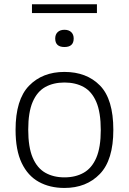

<svg xmlns="http://www.w3.org/2000/svg" viewBox="-20 -896 621 925"><path d="M290.5 9.5Q220 9.5 167 -19.8Q114 -49 84.5 -110.8Q55 -172.5 55 -270.5Q55 -416 119.8 -482.8Q184.5 -549.5 290.5 -549.5Q397.5 -549.5 461.8 -483.8Q526 -418 526 -270.5Q526 -125 461 -57.8Q396 9.5 290.5 9.5ZM290.5 -41.5Q344 -41.5 383.2 -63.8Q422.5 -86 444 -136Q465.5 -186 465.5 -269.5Q465.5 -354.5 444 -404.8Q422.5 -455 383.2 -476.8Q344 -498.5 290.5 -498.5Q237.5 -498.5 198.2 -476.8Q159 -455 137.5 -405.2Q116 -355.5 116 -271.5Q116 -187 137.5 -136.5Q159 -86 198.2 -63.8Q237.5 -41.5 290.5 -41.5ZM290.5 -669.5Q246 -669.5 246 -710.5Q246 -730 257.8 -741.2Q269.5 -752.5 290.5 -752.5Q311.5 -752.5 323.2 -741.2Q335 -730 335 -710.5Q335 -669.5 290.5 -669.5ZM134 -833V-875.5H447V-833Z"/></svg>

Font: Encode Sans Semi Expanded Light
Style: Regular
Weight: 300
Width: 6
Designer: Multiple Designers
Foundry: Impallari Type
Version: Version 3.000; ttfautohint (v1.8.3) -l 8 -r 50 -G 200 -x 14 